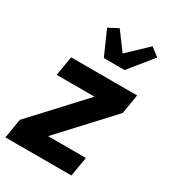

<svg xmlns="http://www.w3.org/2000/svg" viewBox="-188 -876 876 977"><g transform="rotate(30 250.0 -388.0)"><path d="M0 0 19 -114 289 -406H67L86 -520H474L455 -406L185 -114H407L388 0ZM232 -600 169 -742 226 -772 303 -668 417 -776 466 -738 354 -600Z"/></g></svg>

Font: Iosevka SS18 Heavy
Style: Italic
Weight: 900
Italic angle: -9°
Monospace: yes
Designer: Belleve Invis
Foundry: Belleve Invis
Version: Version 25.1.1; ttfautohint (v1.8.4)